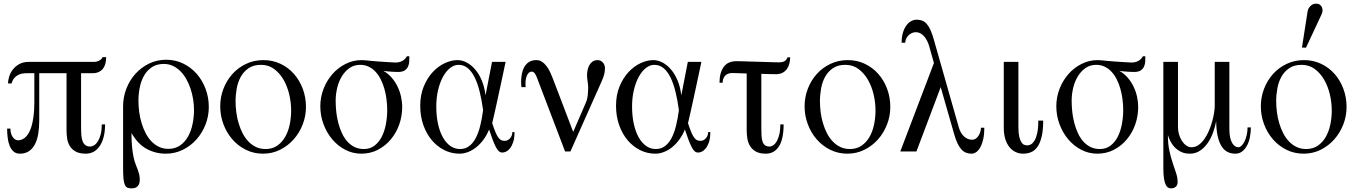

<svg xmlns="http://www.w3.org/2000/svg" viewBox="-20 -829 7440 1051"><path d="M561 -516.1H541Q539.6 -510.7 534.9 -506.1Q530.3 -501.5 523.9 -497.8Q517.6 -494.1 509.8 -492.2Q502 -490.2 494.1 -490.2H137.2Q106.4 -490.2 85 -478Q63.5 -465.8 49.8 -447.8Q36.1 -429.7 30 -409.2Q23.9 -388.7 23.9 -372.1H43Q44.9 -378.4 49.1 -387.9Q53.2 -397.5 62.3 -406.5Q71.3 -415.5 86.7 -421.9Q102.1 -428.2 127 -428.2H168V-269Q168 -223.1 163.3 -189.9Q158.7 -156.7 151.4 -133.8Q144 -110.8 134.5 -96.4Q125 -82 115 -74.2Q105 -66.4 95.7 -63.7Q86.4 -61 79.1 -61Q62.5 -61 49.8 -78.6Q37.1 -96.2 37.1 -125H19Q19 -100.1 22 -75.4Q24.9 -50.8 32.7 -31.2Q40.5 -11.7 54 0.2Q67.4 12.2 88.9 12.2Q118.7 12.2 138.9 -1.7Q159.2 -15.6 171.6 -40Q184.1 -64.5 189.5 -97.2Q194.8 -129.9 194.8 -168V-428.2H344.2V-115.2Q344.2 -94.2 347.4 -71.8Q350.6 -49.3 361.6 -30.5Q372.6 -11.7 393.6 0.2Q414.6 12.2 450.2 12.2Q472.7 12.2 491.7 2.2Q510.7 -7.8 524.9 -28.1Q539.1 -48.3 547.1 -78.4Q555.2 -108.4 555.2 -147.9H537.1Q537.1 -116.7 531.2 -94Q525.4 -71.3 516.4 -56.4Q507.3 -41.5 495.8 -34.2Q484.4 -26.9 473.1 -26.9Q457.5 -26.9 447.8 -34.2Q438 -41.5 432.6 -54.9Q427.2 -68.4 425.5 -87.9Q423.8 -107.4 423.8 -131.8V-428.2H485.8Q506.3 -428.2 520.8 -435.1Q535.2 -441.9 544.2 -453.9Q553.2 -465.8 557.1 -481.9Q561 -498 561 -516.1Z M1123 -243.2Q1123 -295.9 1105.2 -343Q1087.4 -390.1 1056.4 -425.3Q1025.4 -460.4 982.7 -481.2Q939.9 -502 890.1 -502Q839.4 -502 796.1 -481Q752.9 -460 721.2 -424.8Q689.5 -389.6 671.6 -343.5Q653.8 -297.4 653.8 -247.1V90.8Q653.8 127.4 656 149.4Q658.2 171.4 663.6 183.1Q668.9 194.8 678 198.5Q687 202.1 700.7 202.1Q722.7 202.1 733.9 189.9Q745.1 177.7 745.1 154.8Q745.1 137.2 741.7 124.3Q738.3 111.3 733.4 98.4Q728.5 85.4 722.4 70.1Q716.3 54.7 711.4 32.2Q706.5 9.8 703.1 -22.5Q699.7 -54.7 699.7 -101.1Q733.9 -41 782 -14.4Q830.1 12.2 887.7 12.2Q937.5 12.2 980.7 -9Q1023.9 -30.3 1055.4 -65.7Q1086.9 -101.1 1105 -147.2Q1123 -193.4 1123 -243.2ZM1042 -227.1Q1042 -187.5 1033.9 -149.2Q1025.9 -110.8 1008.8 -80.8Q991.7 -50.8 965.1 -32.5Q938.5 -14.2 901.9 -14.2Q873 -14.2 849.9 -25.4Q826.7 -36.6 808.3 -55.9Q790 -75.2 776.9 -100.8Q763.7 -126.5 754.9 -155.8Q746.1 -185.1 741.9 -216.3Q737.8 -247.6 737.8 -277.8Q737.8 -313.5 744.9 -349.4Q752 -385.3 768.1 -414.1Q784.2 -442.9 810.8 -460.9Q837.4 -479 877 -479Q903.3 -479 926 -468.5Q948.7 -458 967 -439.7Q985.4 -421.4 999.3 -397Q1013.2 -372.6 1022.7 -344.5Q1032.2 -316.4 1037.1 -286.4Q1042 -256.3 1042 -227.1Z M1654.8 -243.2Q1654.8 -295.9 1637.5 -342.5Q1620.1 -389.2 1589.1 -424.3Q1558.1 -459.5 1515.4 -479.7Q1472.7 -500 1421.9 -500Q1370.1 -500 1326.7 -479.2Q1283.2 -458.5 1252 -423.6Q1220.7 -388.7 1203.1 -343Q1185.5 -297.4 1185.5 -247.1Q1185.5 -195.8 1203.1 -148.9Q1220.7 -102.1 1252 -66.2Q1283.2 -30.3 1326.2 -9Q1369.1 12.2 1419.9 12.2Q1469.7 12.2 1512.7 -9Q1555.7 -30.3 1587.2 -65.7Q1618.7 -101.1 1636.7 -147.2Q1654.8 -193.4 1654.8 -243.2ZM1573.7 -224.1Q1573.7 -184.6 1565.7 -146.5Q1557.6 -108.4 1540.5 -78.9Q1523.4 -49.3 1496.8 -31.2Q1470.2 -13.2 1433.6 -13.2Q1404.8 -13.2 1381.6 -24.2Q1358.4 -35.2 1340.1 -54.2Q1321.8 -73.2 1308.6 -98.6Q1295.4 -124 1286.6 -153.1Q1277.8 -182.1 1273.7 -213.4Q1269.5 -244.6 1269.5 -274.9Q1269.5 -310.5 1276.1 -346.2Q1282.7 -381.8 1298.8 -410.2Q1314.9 -438.5 1341.8 -456.3Q1368.7 -474.1 1408.7 -474.1Q1449.7 -474.1 1480.5 -451.4Q1511.2 -428.7 1532 -392.8Q1552.7 -356.9 1563.2 -312.5Q1573.7 -268.1 1573.7 -224.1Z M2220.7 -521H2207.5Q2204.6 -516.1 2200 -510Q2195.3 -503.9 2187.7 -498.8Q2180.2 -493.7 2169.7 -490.2Q2159.2 -486.8 2144.5 -486.8Q2139.6 -486.8 2123.8 -487.8Q2107.9 -488.8 2087.4 -490Q2066.9 -491.2 2045.4 -492.9Q2023.9 -494.6 2007.8 -496.1Q1996.6 -497.1 1984.4 -498.5Q1972.2 -500 1959.5 -500Q1913.1 -500 1871.8 -479.2Q1830.6 -458.5 1799.8 -423.6Q1769 -388.7 1751.2 -343Q1733.4 -297.4 1733.4 -247.1Q1733.4 -195.8 1751 -148.9Q1768.6 -102.1 1798.8 -66.2Q1829.1 -30.3 1870.1 -9Q1911.1 12.2 1957.5 12.2Q2007.3 12.2 2048.3 -9Q2089.4 -30.3 2119.1 -65.7Q2148.9 -101.1 2165.3 -147.2Q2181.6 -193.4 2181.6 -243.2Q2181.6 -272 2175 -301Q2168.5 -330.1 2155.5 -356.4Q2142.6 -382.8 2123.3 -404.8Q2104 -426.8 2078.6 -440.9Q2078.6 -440.9 2085.9 -439.9Q2093.3 -439 2105 -438Q2116.7 -437 2130.9 -436Q2145 -435.1 2158.7 -435.1Q2183.1 -435.1 2195.8 -443.8Q2208.5 -452.6 2214.1 -465.8Q2219.7 -479 2220.2 -493.9Q2220.7 -508.8 2220.7 -521ZM2099.6 -227.1Q2099.6 -187.5 2092.3 -148.9Q2085 -110.4 2069.6 -80.3Q2054.2 -50.3 2030 -31.7Q2005.9 -13.2 1971.7 -13.2Q1942.9 -13.2 1920.4 -24.4Q1897.9 -35.6 1880.9 -54.9Q1863.8 -74.2 1851.8 -100.1Q1839.8 -126 1832 -155.5Q1824.2 -185.1 1820.8 -216.3Q1817.4 -247.6 1817.4 -277.8Q1817.4 -313.5 1825.9 -348.6Q1834.5 -383.8 1851.6 -411.6Q1868.7 -439.5 1893.6 -456.8Q1918.5 -474.1 1951.7 -474.1Q1977.5 -474.1 1998.5 -463.9Q2019.5 -453.6 2035.9 -436Q2052.2 -418.5 2064.2 -394.5Q2076.2 -370.6 2084 -343.3Q2091.8 -315.9 2095.7 -286.1Q2099.6 -256.3 2099.6 -227.1Z M2796.4 -106H2784.7Q2784.7 -98.1 2782 -89.6Q2779.3 -81.1 2773.9 -74.2Q2768.6 -67.4 2761 -62.7Q2753.4 -58.1 2743.7 -58.1Q2733.9 -58.1 2725.8 -60.8Q2717.8 -63.5 2709.7 -73.5Q2701.7 -83.5 2693.4 -102.5Q2685.1 -121.6 2674.3 -154.8Q2678.7 -173.3 2686 -205.3Q2693.4 -237.3 2701.4 -274.7Q2709.5 -312 2717.8 -350.3Q2726.1 -388.7 2732.7 -419.7Q2739.3 -450.7 2743.4 -470.5Q2747.6 -490.2 2747.6 -490.2H2673.3L2637.7 -307.1Q2632.3 -353 2616.9 -389.2Q2601.6 -425.3 2580.3 -449.7Q2559.1 -474.1 2534.2 -487.1Q2509.3 -500 2484.4 -500Q2450.7 -500 2414.6 -483.2Q2378.4 -466.3 2348.6 -434.3Q2318.8 -402.3 2299.6 -355.7Q2280.3 -309.1 2280.3 -250Q2280.3 -192.9 2297.4 -144.5Q2314.5 -96.2 2343.8 -61.5Q2373 -26.9 2412.1 -7.3Q2451.2 12.2 2495.6 12.2Q2519 12.2 2542.7 2.9Q2566.4 -6.3 2587.6 -23.4Q2608.9 -40.5 2627 -65.2Q2645 -89.8 2657.2 -120.1Q2668 -87.9 2676.3 -65.9Q2684.6 -43.9 2691.4 -30Q2698.2 -16.1 2703.9 -8.8Q2709.5 -1.5 2714.4 1.7Q2719.2 4.9 2723.6 5.4Q2728 5.9 2732.4 5.9Q2738.8 5.9 2749.5 1.2Q2760.3 -3.4 2770.8 -15.9Q2781.2 -28.3 2788.8 -50Q2796.4 -71.8 2796.4 -106ZM2624.5 -226.1Q2618.2 -178.2 2608.4 -139.2Q2598.6 -100.1 2583.5 -72Q2568.4 -43.9 2547.4 -28.6Q2526.4 -13.2 2497.6 -13.2Q2468.8 -13.2 2444.8 -30.3Q2420.9 -47.4 2403.8 -78.1Q2386.7 -108.9 2377.4 -151.9Q2368.2 -194.8 2368.2 -246.1Q2368.2 -294.9 2378.2 -336.7Q2388.2 -378.4 2405 -408.9Q2421.9 -439.5 2443.8 -456.8Q2465.8 -474.1 2490.2 -474.1Q2519 -474.1 2541 -455.6Q2563 -437 2579.1 -403.8Q2595.2 -370.6 2606.2 -325.2Q2617.2 -279.8 2624.5 -226.1Z M3291.5 -456.1Q3291.5 -465.3 3288.3 -473.4Q3285.2 -481.4 3279.8 -487.3Q3274.4 -493.2 3267.1 -496.6Q3259.8 -500 3251.5 -500Q3234.4 -500 3223.1 -491.7Q3211.9 -483.4 3205.3 -470.9Q3198.7 -458.5 3196 -443.6Q3193.4 -428.7 3193.4 -416Q3193.4 -408.7 3194.3 -400.4Q3195.3 -392.1 3196.5 -383.5Q3197.8 -375 3198.7 -366.9Q3199.7 -358.9 3199.7 -352.1Q3199.7 -333.5 3197.5 -309.8Q3195.3 -286.1 3186.5 -266.1L3117.7 -106.9L3006.3 -398.9Q2999.5 -417 2991 -435.1Q2982.4 -453.1 2971.4 -467.5Q2960.4 -481.9 2946.8 -491Q2933.1 -500 2916.5 -500Q2891.6 -500 2875.5 -489.5Q2859.4 -479 2849.9 -461.9Q2840.3 -444.8 2836.4 -423.3Q2832.5 -401.9 2832.5 -379.9Q2832.5 -375 2833 -368.2Q2833.5 -361.3 2834 -356.9Q2834.5 -352.5 2834.5 -352.1H2857.4Q2857.4 -352.1 2856.9 -358.4Q2856.4 -364.7 2856.4 -371.1Q2856.4 -390.6 2860.1 -403.3Q2863.8 -416 2868.9 -423.6Q2874 -431.2 2879.6 -434.1Q2885.3 -437 2889.6 -437Q2900.9 -437 2908.4 -425.8Q2916 -414.6 2920.4 -400.9L3073.2 0H3102.5L3273.4 -383.8Q3282.7 -404.3 3287.1 -421.1Q3291.5 -438 3291.5 -456.1Z M3868.2 -106H3856.4Q3856.4 -98.1 3853.8 -89.6Q3851.1 -81.1 3845.7 -74.2Q3840.3 -67.4 3832.8 -62.7Q3825.2 -58.1 3815.4 -58.1Q3805.7 -58.1 3797.6 -60.8Q3789.6 -63.5 3781.5 -73.5Q3773.4 -83.5 3765.1 -102.5Q3756.8 -121.6 3746.1 -154.8Q3750.5 -173.3 3757.8 -205.3Q3765.1 -237.3 3773.2 -274.7Q3781.2 -312 3789.6 -350.3Q3797.9 -388.7 3804.4 -419.7Q3811 -450.7 3815.2 -470.5Q3819.3 -490.2 3819.3 -490.2H3745.1L3709.5 -307.1Q3704.1 -353 3688.7 -389.2Q3673.3 -425.3 3652.1 -449.7Q3630.9 -474.1 3606 -487.1Q3581.1 -500 3556.2 -500Q3522.5 -500 3486.3 -483.2Q3450.2 -466.3 3420.4 -434.3Q3390.6 -402.3 3371.3 -355.7Q3352.1 -309.1 3352.1 -250Q3352.1 -192.9 3369.1 -144.5Q3386.2 -96.2 3415.5 -61.5Q3444.8 -26.9 3483.9 -7.3Q3522.9 12.2 3567.4 12.2Q3590.8 12.2 3614.5 2.9Q3638.2 -6.3 3659.4 -23.4Q3680.7 -40.5 3698.7 -65.2Q3716.8 -89.8 3729 -120.1Q3739.7 -87.9 3748 -65.9Q3756.3 -43.9 3763.2 -30Q3770 -16.1 3775.6 -8.8Q3781.2 -1.5 3786.1 1.7Q3791 4.9 3795.4 5.4Q3799.8 5.9 3804.2 5.9Q3810.5 5.9 3821.3 1.2Q3832 -3.4 3842.5 -15.9Q3853 -28.3 3860.6 -50Q3868.2 -71.8 3868.2 -106ZM3696.3 -226.1Q3689.9 -178.2 3680.2 -139.2Q3670.4 -100.1 3655.3 -72Q3640.1 -43.9 3619.1 -28.6Q3598.1 -13.2 3569.3 -13.2Q3540.5 -13.2 3516.6 -30.3Q3492.7 -47.4 3475.6 -78.1Q3458.5 -108.9 3449.2 -151.9Q3439.9 -194.8 3439.9 -246.1Q3439.9 -294.9 3450 -336.7Q3460 -378.4 3476.8 -408.9Q3493.7 -439.5 3515.6 -456.8Q3537.6 -474.1 3562 -474.1Q3590.8 -474.1 3612.8 -455.6Q3634.8 -437 3650.9 -403.8Q3667 -370.6 3678 -325.2Q3689 -279.8 3696.3 -226.1Z M4305.2 -515.1H4290.5Q4286.6 -502.9 4276.6 -495.4Q4266.6 -487.8 4241.2 -487.8Q4233.9 -487.8 4216.1 -488.3Q4198.2 -488.8 4175.3 -489.5Q4152.3 -490.2 4126.7 -491Q4101.1 -491.7 4078.1 -492.4Q4055.2 -493.2 4037.1 -493.7Q4019 -494.1 4011.2 -494.1Q3963.9 -494.1 3941.2 -462.2Q3918.5 -430.2 3918.5 -376H3935.5Q3935.5 -384.8 3938.2 -394.3Q3940.9 -403.8 3946.8 -411.6Q3952.6 -419.4 3962.6 -424.3Q3972.7 -429.2 3987.3 -429.2Q3995.1 -429.2 4016.8 -428.5Q4038.6 -427.7 4067.4 -426.8V-115.2Q4067.4 -94.2 4070.8 -71.8Q4074.2 -49.3 4085.2 -30.5Q4096.2 -11.7 4116.9 0.2Q4137.7 12.2 4172.4 12.2Q4218.3 12.2 4243.9 -27.8Q4269.5 -67.9 4269.5 -147.9H4251.5Q4251.5 -116.7 4246.1 -94Q4240.7 -71.3 4232.4 -56.4Q4224.1 -41.5 4213.4 -34.2Q4202.6 -26.9 4192.4 -26.9Q4176.3 -26.9 4167.2 -34.2Q4158.2 -41.5 4153.8 -54.9Q4149.4 -68.4 4148.4 -87.9Q4147.5 -107.4 4147.5 -131.8V-424.8Q4175.3 -423.8 4197.3 -423.3Q4219.2 -422.9 4228.5 -422.9Q4249 -422.9 4263.7 -430.7Q4278.3 -438.5 4287.4 -451.2Q4296.4 -463.9 4300.8 -480.7Q4305.2 -497.6 4305.2 -515.1Z M4853.5 -243.2Q4853.5 -295.9 4836.2 -342.5Q4818.8 -389.2 4787.8 -424.3Q4756.8 -459.5 4714.1 -479.7Q4671.4 -500 4620.6 -500Q4568.8 -500 4525.4 -479.2Q4481.9 -458.5 4450.7 -423.6Q4419.4 -388.7 4401.9 -343Q4384.3 -297.4 4384.3 -247.1Q4384.3 -195.8 4401.9 -148.9Q4419.4 -102.1 4450.7 -66.2Q4481.9 -30.3 4524.9 -9Q4567.9 12.2 4618.7 12.2Q4668.5 12.2 4711.4 -9Q4754.4 -30.3 4785.9 -65.7Q4817.4 -101.1 4835.4 -147.2Q4853.5 -193.4 4853.5 -243.2ZM4772.5 -224.1Q4772.5 -184.6 4764.4 -146.5Q4756.3 -108.4 4739.3 -78.9Q4722.2 -49.3 4695.6 -31.2Q4668.9 -13.2 4632.3 -13.2Q4603.5 -13.2 4580.3 -24.2Q4557.1 -35.2 4538.8 -54.2Q4520.5 -73.2 4507.3 -98.6Q4494.1 -124 4485.4 -153.1Q4476.6 -182.1 4472.4 -213.4Q4468.3 -244.6 4468.3 -274.9Q4468.3 -310.5 4474.9 -346.2Q4481.4 -381.8 4497.6 -410.2Q4513.7 -438.5 4540.5 -456.3Q4567.4 -474.1 4607.4 -474.1Q4648.4 -474.1 4679.2 -451.4Q4710 -428.7 4730.7 -392.8Q4751.5 -356.9 4762 -312.5Q4772.5 -268.1 4772.5 -224.1Z M5368.2 -129.9H5349.6Q5349.6 -118.2 5345.9 -106.4Q5342.3 -94.7 5335.9 -85.2Q5329.6 -75.7 5320.8 -69.8Q5312 -64 5301.3 -64Q5291 -64 5280 -67.9Q5269 -71.8 5259.3 -80.1Q5249.5 -88.4 5241.5 -101.1Q5233.4 -113.8 5228.5 -131.8L5091.3 -613.8Q5082.5 -645 5073 -665.5Q5063.5 -686 5052.5 -698.5Q5041.5 -710.9 5028.1 -716.1Q5014.6 -721.2 4997.6 -721.2Q4982.4 -721.2 4967.8 -713.4Q4953.1 -705.6 4941.4 -689.7Q4929.7 -673.8 4922.6 -650.1Q4915.5 -626.5 4915.5 -595.2H4935.5Q4935.5 -605.5 4939.9 -616Q4944.3 -626.5 4952.1 -634.5Q4960 -642.6 4970.5 -647.7Q4981 -652.8 4993.2 -652.8Q5006.8 -652.8 5018.3 -646.5Q5029.8 -640.1 5039.1 -629.4Q5048.3 -618.7 5055.2 -605Q5062 -591.3 5066.4 -576.2L5092.3 -483.9L4908.2 0H4996.6L5129.4 -352.1L5202.6 -96.2Q5211.4 -64.9 5221.4 -44.2Q5231.4 -23.4 5242.9 -11Q5254.4 1.5 5268.1 6.8Q5281.7 12.2 5298.3 12.2Q5312 12.2 5324.5 3.2Q5336.9 -5.9 5346.7 -23.7Q5356.4 -41.5 5362.3 -68.1Q5368.2 -94.7 5368.2 -129.9Z M5690.4 -168.9H5663.6Q5663.6 -126 5657.5 -99.4Q5651.4 -72.8 5642.1 -58.1Q5632.8 -43.5 5622.6 -38.3Q5612.3 -33.2 5603.5 -33.2Q5594.7 -33.2 5586.2 -36.6Q5577.6 -40 5570.6 -51Q5563.5 -62 5559.1 -81.8Q5554.7 -101.6 5554.7 -134.8V-490.2H5474.6V-129.9Q5474.6 -95.2 5482.7 -68.8Q5490.7 -42.5 5505.1 -24.4Q5519.5 -6.3 5538.8 2.9Q5558.1 12.2 5580.6 12.2Q5603 12.2 5623 4.4Q5643.1 -3.4 5658 -23.9Q5672.9 -44.4 5681.6 -79.6Q5690.4 -114.7 5690.4 -168.9Z M6249.5 -521H6236.3Q6233.4 -516.1 6228.8 -510Q6224.1 -503.9 6216.6 -498.8Q6209 -493.7 6198.5 -490.2Q6188 -486.8 6173.3 -486.8Q6168.5 -486.8 6152.6 -487.8Q6136.7 -488.8 6116.2 -490Q6095.7 -491.2 6074.2 -492.9Q6052.7 -494.6 6036.6 -496.1Q6025.4 -497.1 6013.2 -498.5Q6001 -500 5988.3 -500Q5941.9 -500 5900.6 -479.2Q5859.4 -458.5 5828.6 -423.6Q5797.9 -388.7 5780 -343Q5762.2 -297.4 5762.2 -247.1Q5762.2 -195.8 5779.8 -148.9Q5797.4 -102.1 5827.6 -66.2Q5857.9 -30.3 5898.9 -9Q5939.9 12.2 5986.3 12.2Q6036.1 12.2 6077.1 -9Q6118.2 -30.3 6147.9 -65.7Q6177.7 -101.1 6194.1 -147.2Q6210.4 -193.4 6210.4 -243.2Q6210.4 -272 6203.9 -301Q6197.3 -330.1 6184.3 -356.4Q6171.4 -382.8 6152.1 -404.8Q6132.8 -426.8 6107.4 -440.9Q6107.4 -440.9 6114.7 -439.9Q6122.1 -439 6133.8 -438Q6145.5 -437 6159.7 -436Q6173.8 -435.1 6187.5 -435.1Q6211.9 -435.1 6224.6 -443.8Q6237.3 -452.6 6242.9 -465.8Q6248.5 -479 6249 -493.9Q6249.5 -508.8 6249.5 -521ZM6128.4 -227.1Q6128.4 -187.5 6121.1 -148.9Q6113.8 -110.4 6098.4 -80.3Q6083 -50.3 6058.8 -31.7Q6034.7 -13.2 6000.5 -13.2Q5971.7 -13.2 5949.2 -24.4Q5926.8 -35.6 5909.7 -54.9Q5892.6 -74.2 5880.6 -100.1Q5868.7 -126 5860.8 -155.5Q5853 -185.1 5849.6 -216.3Q5846.2 -247.6 5846.2 -277.8Q5846.2 -313.5 5854.7 -348.6Q5863.3 -383.8 5880.4 -411.6Q5897.5 -439.5 5922.4 -456.8Q5947.3 -474.1 5980.5 -474.1Q6006.3 -474.1 6027.3 -463.9Q6048.3 -453.6 6064.7 -436Q6081.1 -418.5 6093 -394.5Q6105 -370.6 6112.8 -343.3Q6120.6 -315.9 6124.5 -286.1Q6128.4 -256.3 6128.4 -227.1Z M6827.1 -131.8H6809.1Q6809.1 -109.4 6804.4 -89.6Q6799.8 -69.8 6792.5 -54.9Q6785.2 -40 6776.1 -31.5Q6767.1 -22.9 6758.3 -22.9Q6749.5 -22.9 6741 -28.3Q6732.4 -33.7 6725.3 -45.4Q6718.3 -57.1 6713.9 -75.9Q6709.5 -94.7 6709.5 -122.1V-490.2H6629.4V-250Q6629.4 -233.9 6625.7 -210.7Q6622.1 -187.5 6615 -162.4Q6607.9 -137.2 6597.2 -112.3Q6586.4 -87.4 6572.3 -67.4Q6558.1 -47.4 6540.8 -35.2Q6523.4 -22.9 6502.4 -22.9Q6486.8 -22.9 6473.1 -32.7Q6459.5 -42.5 6449.5 -58.3Q6439.5 -74.2 6433.8 -93.5Q6428.2 -112.8 6428.2 -131.8V-490.2H6348.1V90.8Q6348.1 127.4 6351.8 149.4Q6355.5 171.4 6361.6 183.1Q6367.7 194.8 6375.2 198.5Q6382.8 202.1 6390.1 202.1Q6405.3 202.1 6415.8 193.6Q6426.3 185.1 6426.3 167Q6426.3 143.6 6418 118.9Q6409.7 94.2 6399.7 64.2Q6389.6 34.2 6381.3 -3.2Q6373 -40.5 6373 -89.8Q6377.4 -75.2 6386 -57.4Q6394.5 -39.6 6408.9 -24.2Q6423.3 -8.8 6443.8 1.7Q6464.4 12.2 6493.2 12.2Q6523.9 12.2 6548.1 -3.7Q6572.3 -19.5 6590.1 -44.9Q6607.9 -70.3 6619.6 -101.8Q6631.3 -133.3 6637.2 -165Q6638.2 -114.7 6646.2 -80.8Q6654.3 -46.9 6668.2 -26.1Q6682.1 -5.4 6700.9 3.4Q6719.7 12.2 6742.2 12.2Q6763.7 12.2 6779.5 0Q6795.4 -12.2 6806.2 -32.2Q6816.9 -52.2 6822 -78.1Q6827.1 -104 6827.1 -131.8Z M7351.1 -243.2Q7351.1 -295.9 7333.7 -342.5Q7316.4 -389.2 7285.4 -424.3Q7254.4 -459.5 7211.7 -479.7Q7168.9 -500 7118.2 -500Q7066.4 -500 7022.9 -479.2Q6979.5 -458.5 6948.2 -423.6Q6917 -388.7 6899.4 -343Q6881.8 -297.4 6881.8 -247.1Q6881.8 -195.8 6899.4 -148.9Q6917 -102.1 6948.2 -66.2Q6979.5 -30.3 7022.5 -9Q7065.4 12.2 7116.2 12.2Q7166 12.2 7209 -9Q7252 -30.3 7283.4 -65.7Q7314.9 -101.1 7333 -147.2Q7351.1 -193.4 7351.1 -243.2ZM7270 -224.1Q7270 -184.6 7262 -146.5Q7253.9 -108.4 7236.8 -78.9Q7219.7 -49.3 7193.1 -31.2Q7166.5 -13.2 7129.9 -13.2Q7101.1 -13.2 7077.9 -24.2Q7054.7 -35.2 7036.4 -54.2Q7018.1 -73.2 7004.9 -98.6Q6991.7 -124 6982.9 -153.1Q6974.1 -182.1 6970 -213.4Q6965.8 -244.6 6965.8 -274.9Q6965.8 -310.5 6972.4 -346.2Q6979 -381.8 6995.1 -410.2Q7011.2 -438.5 7038.1 -456.3Q7064.9 -474.1 7105 -474.1Q7146 -474.1 7176.8 -451.4Q7207.5 -428.7 7228.3 -392.8Q7249 -356.9 7259.5 -312.5Q7270 -268.1 7270 -224.1ZM7215.8 -753.9Q7219.2 -762.2 7219.5 -771.7Q7219.7 -781.2 7216.1 -789.6Q7212.4 -797.9 7204.6 -803.5Q7196.8 -809.1 7184.6 -809.1Q7166.5 -809.1 7153.3 -796.1Q7140.1 -783.2 7137.7 -766.1L7106.9 -568.8L7128.9 -567.9Z"/></svg>

Font: Galatia SIL
Style: Regular
Weight: 400
Designer: Development by SIL's NRSI team
Version: Version 2.1